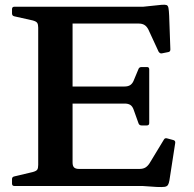

<svg xmlns="http://www.w3.org/2000/svg" viewBox="-20 -774 807 799"><path d="M139 0V-746H282V-98Q282 -83 288.5 -77Q295 -71 309 -71H560Q575 -71 584.5 -76.5Q594 -82 602 -94L662 -193Q666 -201 676 -198L702 -191Q711 -188 709 -178L685 -23Q683 -11 679 -4.5Q675 2 665 3.5Q655 5 632 4L573 0ZM569 -252Q559 -252 556 -262L536 -318Q531 -332 522 -337.5Q513 -343 499 -343H282V-414H498Q513 -414 522 -420Q531 -426 536 -438L556 -486Q559 -495 569 -495H592Q601 -495 601 -485V-262Q601 -252 591 -252ZM654 -552Q646 -550 640 -559L597 -652Q590 -665 580.5 -670.5Q571 -676 557 -676H282V-746H576L653 -754Q667 -755 673 -753Q679 -751 681 -741Q683 -731 684 -708L689 -568Q689 -558 679 -557ZM40 0Q30 0 30 -10V-29Q30 -38 40 -40L116 -58Q131 -62 135 -68Q139 -74 139 -88V-210H282V0ZM30 -736Q30 -746 40 -746H282V-537H139V-659Q139 -672 135 -678.5Q131 -685 116 -689L40 -706Q30 -708 30 -718Z"/></svg>

Font: Hahmlet SemiBold
Style: Regular
Weight: 600
Version: Version 1.002